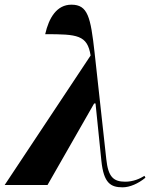

<svg xmlns="http://www.w3.org/2000/svg" viewBox="-51 -790 678 820"><path d="M-31 0H152L351 -348H357L382 -103C392 -7 422 10 473 10C503 10 540 -6 570 -31L566 -39C547 -27 518 -14 484 -14C433 -14 411 -35 403 -110L353 -565C336 -718 324 -770 254 -770C192 -770 158 -715 142 -644C279 -644 322 -641 336 -553Z"/></svg>

Font: Noto Serif Display SemiCondensed ExtraBold
Style: Italic
Weight: 800
Width: 4
Italic angle: -12°
Designer: Monotype Design Team
Foundry: Monotype Imaging Inc.
Version: Version 2.009